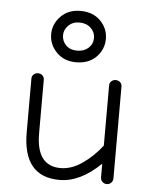

<svg xmlns="http://www.w3.org/2000/svg" viewBox="-49 -692 592 741"><g transform="rotate(5 246.5 -321.5)"><path d="M368 -17V-70Q289 7 209 7Q67 7 67 -165V-373Q67 -383 74 -389.5Q81 -396 91 -396Q101 -396 108 -389.5Q115 -383 115 -373V-165Q115 -39 209 -39Q251 -39 293 -68Q335 -97 368 -140V-373Q368 -383 375 -389.5Q382 -396 392 -396Q402 -396 409 -389.5Q416 -383 416 -373V-17Q416 -7 409 0Q402 7 392 7Q382 7 375 0Q368 -7 368 -17ZM233 -451Q186 -451 157 -481Q128 -511 128 -551Q128 -590 157 -620Q186 -650 233 -650Q282 -650 311 -620.5Q340 -591 340 -551Q340 -510 311 -480.5Q282 -451 233 -451ZM294 -551Q294 -573 277 -589Q260 -605 233 -605Q207 -605 190.5 -588.5Q174 -572 174 -551Q174 -528 190 -512Q206 -496 233 -496Q260 -496 277 -511.5Q294 -527 294 -551Z"/></g></svg>

Font: Hoogli
Style: Regular
Weight: 400
Designer: Anand Singh Naorem
Foundry: Brand New Type
Version: Version 1.00 b007